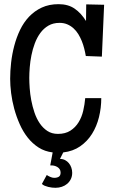

<svg xmlns="http://www.w3.org/2000/svg" viewBox="-20 -728 544 922"><path d="M326.7 101.6Q326.7 118.7 320.1 132.1Q313.5 145.5 302.5 154.8Q291.5 164.1 277.1 168.9Q262.7 173.8 246.6 173.8Q239.3 173.8 230.2 172.9Q221.2 171.9 212.2 169.7Q203.1 167.5 194.8 164.1Q186.5 160.6 181.2 155.3L204.6 112.3Q210.4 116.7 220.9 121.3Q231.4 126 239.7 126Q253.9 126 262.5 120.6Q271 115.2 271 100.6Q271 91.3 266.6 84.7Q262.2 78.1 255.4 74Q248.5 69.8 240.5 67.9Q232.4 65.9 225.1 66.4H221.2L232.9 3.9Q195.3 -0.5 165.5 -19.5Q135.7 -38.6 113 -67.4Q90.3 -96.2 74.5 -132.1Q58.6 -168 48.3 -205.8Q38.1 -243.7 33.4 -281Q28.8 -318.4 28.8 -349.6Q28.8 -386.7 33.4 -427.7Q38.1 -468.8 48.6 -508.5Q59.1 -548.3 76.4 -584.5Q93.8 -620.6 119.6 -647.9Q145.5 -675.3 180.7 -691.7Q215.8 -708 261.2 -708Q307.1 -708 338.4 -686.5Q369.6 -665 393.1 -627L394 -707L480 -705.1L469.2 -456.1L392.1 -459Q389.2 -476.1 384.5 -494.6Q379.9 -513.2 372.8 -530.8Q365.7 -548.3 356 -564.2Q346.2 -580.1 333 -592Q319.8 -604 303.2 -611.1Q286.6 -618.2 266.1 -618.2Q235.4 -618.2 212.6 -605Q189.9 -591.8 173.8 -569.8Q157.7 -547.9 147.2 -519.8Q136.7 -491.7 130.9 -462.4Q125 -433.1 122.8 -404.5Q120.6 -376 120.6 -353.5Q120.6 -332.5 122.6 -304.4Q124.5 -276.4 130.1 -246.6Q135.7 -216.8 145.5 -187.7Q155.3 -158.7 170.7 -136Q186 -113.3 207.5 -99.1Q229 -85 258.3 -85Q293.9 -85 318.1 -100.6Q342.3 -116.2 357.4 -140.9Q372.6 -165.5 379.6 -196Q386.7 -226.6 389.2 -256.8H466.3Q466.3 -210 455.3 -165.5Q444.3 -121.1 421.9 -85.2Q399.4 -49.3 365 -25.4Q330.6 -1.5 283.7 3.9L268.1 35.2Q281.7 35.2 292.5 40.8Q303.2 46.4 310.8 55.7Q318.4 64.9 322.5 76.9Q326.7 88.9 326.7 101.6Z"/></svg>

Font: Maiden Orange
Style: Regular
Weight: 400
Designer: Astigmatic (AOETI)
Foundry: Astigmatic (AOETI)
Version: Version 1.000